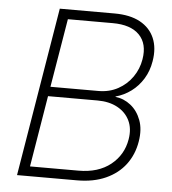

<svg xmlns="http://www.w3.org/2000/svg" viewBox="-52 -776 739 824"><g transform="rotate(5 317.5 -364.0)"><path d="M51.8 0 172.4 -727.5H408.2Q475.1 -727.5 518.6 -703.9Q562 -680.2 580.3 -637.5Q598.6 -594.7 588.9 -537.6Q582 -495.1 561.3 -461.4Q540.5 -427.7 510.3 -405.3Q480 -382.8 443.8 -373V-371.1Q480 -367.2 509.5 -343.8Q539.1 -320.3 553.7 -281Q568.4 -241.7 559.6 -189Q550.3 -132.3 518.3 -89.8Q486.3 -47.4 433.6 -23.7Q380.9 0 309.6 0ZM104 -42H313Q397.9 -42 451.2 -84.5Q504.4 -127 515.6 -194.8Q523.4 -241.2 506.8 -275.6Q490.2 -310.1 454.3 -329.6Q418.5 -349.1 368.2 -349.1H154.8ZM161.6 -390.1H368.2Q415 -390.1 452.4 -410.4Q489.7 -430.7 513.9 -465.3Q538.1 -500 544.9 -542Q556.2 -609.4 519 -647.5Q481.9 -685.5 404.3 -685.5H210.9Z"/></g></svg>

Font: Inter 20pt ExtraLight
Style: Italic
Weight: 250
Italic angle: -9.3988°
Version: Version 4.001;git-66647c0bb